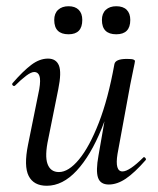

<svg xmlns="http://www.w3.org/2000/svg" viewBox="-20 -583 508 616"><path d="M130 13Q88 13 72 -18.5Q56 -50 70 -119L106 -297Q111 -327 106.5 -339.5Q102 -352 90 -352Q80 -352 64 -340Q48 -328 29 -309Q25 -305 21 -309Q17 -313 21 -317Q54 -355 80.5 -375Q107 -395 134 -395Q160 -395 169 -373Q178 -351 167 -297L135 -138Q123 -83 132.5 -57Q142 -31 169 -31Q200 -31 233.5 -71.5Q267 -112 297 -189Q327 -266 347 -377L361 -376Q342 -259 306.5 -171.5Q271 -84 226 -35.5Q181 13 130 13ZM329 9Q302 9 294.5 -13Q287 -35 296 -84L347 -377Q350 -394 387 -394Q403 -394 408 -392Q413 -390 413 -387Q413 -384 408 -361Q403 -338 398 -312L357 -89Q348 -33 373 -33Q384 -33 401 -44.5Q418 -56 439 -77Q442 -81 446 -76.5Q450 -72 447 -69Q412 -29 384 -10Q356 9 329 9ZM353 -473Q307 -473 307 -519Q307 -540 319.5 -551.5Q332 -563 353 -563Q375 -563 386.5 -551.5Q398 -540 398 -519Q398 -473 353 -473ZM200 -473Q154 -473 154 -519Q154 -540 166.5 -551.5Q179 -563 200 -563Q221 -563 232.5 -551.5Q244 -540 244 -519Q244 -473 200 -473Z"/></svg>

Font: Cormorant Medium
Style: Italic
Weight: 500
Italic angle: -10°
Designer: Christian Thalmann (Catharsis Fonts)
Foundry: Catharsis Fonts
Version: Version 4.000